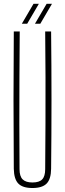

<svg xmlns="http://www.w3.org/2000/svg" viewBox="-20 -962 334 988"><path d="M147 5.5Q96.5 5.5 74.2 -17.5Q52 -40.5 51 -93.5Q49.5 -270.5 49.5 -447Q49.5 -623.5 51 -800H81.5Q80.5 -682 80 -563.8Q79.5 -445.5 79.5 -327.5Q79.5 -209.5 80.5 -91.5Q80.5 -55 96.5 -39Q112.5 -23 147 -23Q182 -23 197.2 -39Q212.5 -55 212.5 -91.5Q213.5 -209.5 214 -327.5Q214.5 -445.5 214.2 -563.8Q214 -682 212.5 -800H243Q245 -623.5 245 -447Q245 -270.5 243 -93.5Q242.5 -40.5 220 -17.5Q197.5 5.5 147 5.5ZM92.5 -840 152.5 -942.5H180L120 -840ZM160 -840 220 -942.5H247.5L187.5 -840Z"/></svg>

Font: Big Shoulders Display Thin ExtraLight
Style: Regular
Weight: 250
Version: Version 2.002